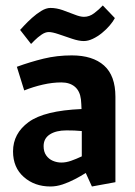

<svg xmlns="http://www.w3.org/2000/svg" viewBox="-20 -668 496 704"><path d="M165.1 15.8Q106.7 15.8 67.3 -19Q27.8 -53.7 27.8 -112.8Q27.8 -178.7 85.1 -220.5Q142.4 -262.4 278.9 -268.2Q278.4 -277.3 278.1 -286.1Q277.8 -294.9 276.8 -303.4Q273 -334.5 254.2 -350.2Q235.4 -365.8 204.9 -365.8Q172.6 -365.8 137.4 -357.8Q102.2 -349.8 68.8 -336.4L41.8 -423.1Q91.1 -441.1 140 -453Q188.9 -464.9 243.2 -464.9Q320 -464.9 361.6 -427.7Q403.2 -390.5 403.2 -313V0L317 15.8L294.4 -33.8Q276.9 -22.7 254.7 -11.1Q232.6 0.5 209.7 8.2Q186.7 15.8 165.1 15.8ZM205.2 -72Q222 -72 240.5 -78.4Q258.9 -84.8 279.9 -94.7V-187.5Q266.9 -188.9 252.8 -189.4Q238.7 -189.9 223.7 -189.9Q185.6 -189.9 162.7 -175.1Q139.9 -160.3 139.9 -132.1Q139.9 -111.6 149.4 -98.2Q158.8 -84.8 173.8 -78.4Q188.7 -72 205.2 -72ZM356.9 -648 401.2 -601.7Q394.9 -589.5 382.4 -574.8Q370 -560.1 353.6 -546.8Q337.2 -533.6 320.1 -525.6Q303.1 -517.5 287.1 -517.5Q269.1 -517.5 243.9 -526Q218.7 -534.5 195.3 -542.5Q171.9 -550.5 158.9 -550.5Q145.9 -550.5 131.9 -540.7Q117.9 -531 107.4 -520.4Q96.9 -509.9 93.9 -506.8L53.7 -558.3Q57.3 -562.3 69.2 -575Q81 -587.7 97.3 -602.4Q113.6 -617.1 131.4 -628Q149.2 -638.9 165.2 -638.9Q186.7 -638.9 209.7 -630.9Q232.6 -622.9 253.3 -614.6Q273.9 -606.3 287.9 -606.3Q307.9 -606.3 325.6 -619.8Q343.3 -633.2 356.9 -648Z"/></svg>

Font: Ancizar Sans Thin
Style: Regular
Weight: 100
Designer: Cesar Puertas, Viviana Monsalve, Julian Moncada, Julian Prieto, Jose Castro, Mariel Hernandez, Felipe Aragon, Sara Alarc
Version: Version 8.100